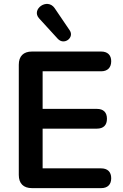

<svg xmlns="http://www.w3.org/2000/svg" viewBox="-20 -971 637 991"><path d="M278 -771C311 -735 365 -777 340 -814L262 -929C224 -984 139 -923 182 -876ZM502 0C535 0 554 -18 554 -51C554 -84 535 -102 502 -102H200V-307H480C514 -307 532 -325 532 -358C532 -391 514 -409 480 -409H200V-603H502C535 -603 554 -622 554 -655C554 -687 535 -705 502 -705H145C101 -705 77 -681 77 -637V-68C77 -24 101 0 145 0Z"/></svg>

Font: Nunito
Style: Bold
Weight: 700
Designer: Vernon Adams
Foundry: Vernon Adams
Version: Version 3.602